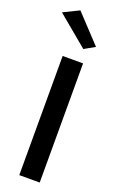

<svg xmlns="http://www.w3.org/2000/svg" viewBox="-191 -1015 649 1060"><g transform="rotate(20 133.5 -485.0)"><path d="M198 -700H78V0H198ZM84 -970 -8 -925 172 -775 234 -810Z"/></g></svg>

Font: NM-font
Style: Medium
Weight: 500
Designer: ""
Foundry: ""
Version: ""